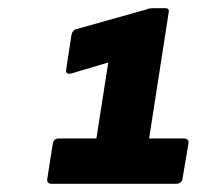

<svg xmlns="http://www.w3.org/2000/svg" viewBox="-20 -791 509 470"><path d="M107 -341Q93 -341 96 -355L109 -438Q111 -452 124 -452H216L245 -638L154 -611Q140 -608 142 -621L155 -706Q156 -711 159 -715Q162 -719 168 -720L339 -768Q343 -770 347.5 -770.5Q352 -771 358 -771H385Q395 -771 393 -761L345 -452H430Q444 -452 441 -438L427 -355Q425 -341 411 -341Z"/></svg>

Font: Sofia Sans Black
Style: Italic
Weight: 900
Italic angle: -9°
Version: Version 4.100-B